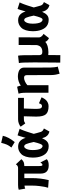

<svg xmlns="http://www.w3.org/2000/svg" viewBox="1048 -1862 1009 3145"><g transform="rotate(-90 1552.5 -289.5)"><path d="M371.6 -498Q388.2 -498 400.1 -503.4Q412.1 -508.8 418 -514.6Q423.8 -520.5 433.6 -533.7L517.6 -443.8Q491.2 -414.1 468.3 -405.5Q445.3 -397 405.3 -395.5V-149.4Q405.3 -98.6 422.4 -98.6Q433.6 -98.6 442.4 -106Q451.2 -113.3 462.9 -132.8L517.6 -28.3Q488.3 3.9 416.5 3.9Q281.7 3.9 281.7 -127.9V-395.5H207.5V-270.5Q207.5 -129.4 174.8 3.9L49.8 -5.9Q59.1 -41 64 -60.8Q68.8 -80.6 76.9 -144Q85 -207.5 85 -272.5V-392.1Q58.6 -392.1 35.2 -380.9L16.6 -487.3Q45.4 -498 95.2 -498Z M708.5 -607.4Q741.2 -647.9 755.6 -680.7Q770 -713.4 785.6 -774.4L900.9 -748Q880.9 -653.8 797.9 -552.7ZM932.6 -240.7Q937.5 -224.6 946 -189.5Q954.6 -154.3 963.4 -128.4Q970.2 -107.9 982.9 -96.2Q995.6 -84.5 1020.5 -74.7L970.7 15.6Q928.2 4.9 904.3 -19.8Q880.4 -44.4 872.1 -71.8Q865.2 -94.2 861.8 -105Q836.9 -48.8 806.9 -22.7Q776.9 3.4 730.5 3.4Q689.5 3.4 657 -11.2Q624.5 -25.9 603.8 -50.5Q583 -75.2 569.1 -109.1Q555.2 -143.1 549.3 -179.7Q543.5 -216.3 543.5 -257.3Q543.5 -321.8 558.8 -369.9Q574.2 -418 600.6 -444.8Q627 -471.7 657.2 -484.4Q687.5 -497.1 721.2 -497.1Q779.3 -497.1 814 -465.8Q848.6 -434.6 867.2 -374.5Q872.6 -391.6 879.9 -417.7Q887.2 -443.8 893.8 -465.1Q900.4 -486.3 908.2 -506.3L1015.6 -472.2Q1010.3 -461.9 1005.4 -451.2Q1000.5 -440.4 995.1 -427Q989.7 -413.6 985.8 -403.6Q981.9 -393.6 976.3 -377Q970.7 -360.4 967.5 -351.3Q964.4 -342.3 958.3 -323Q952.1 -303.7 950 -296.4Q947.8 -289.1 940.9 -267.6Q934.1 -246.1 932.6 -240.7ZM667 -255.9Q667 -211.9 673.3 -179.7Q679.7 -147.5 687.5 -132.3Q695.3 -117.2 706.1 -108.4Q716.8 -99.6 721.7 -98.4Q726.6 -97.2 730.5 -97.2H734.4Q752.4 -97.2 767.6 -134.3Q782.7 -171.4 799.3 -241.7Q780.8 -328.6 765.9 -363.3Q751 -397.9 726.1 -397.9Q704.6 -397.9 685.8 -361.3Q667 -324.7 667 -255.9Z M1313.5 -498H1373Q1373 -498 1440.9 -498H1512.7H1521.5V-401.9L1373 -402.8H1347.7Q1345.2 -345.2 1343.5 -286.9Q1341.8 -228.5 1341.3 -214.8V-195.3Q1341.3 -167 1345 -148.2Q1348.6 -129.4 1355.5 -120.8Q1362.3 -112.3 1368.9 -109.1Q1375.5 -106 1384.3 -106Q1404.3 -106 1413.6 -116Q1422.9 -126 1433.6 -155.8L1530.3 -113.8Q1526.4 -102.5 1520.8 -91.1Q1515.1 -79.6 1502.7 -61.8Q1490.2 -43.9 1475.1 -31Q1460 -18.1 1436.3 -8.3Q1412.6 1.5 1385.3 1.5Q1290 1.5 1252.7 -42.7Q1215.3 -86.9 1215.3 -193.8V-214.8Q1216.3 -239.7 1217.5 -297.6Q1218.8 -355.5 1220.2 -403.3L1169.9 -402.3Q1146.5 -401.9 1135.3 -397.7Q1124 -393.6 1103 -380.4L1049.8 -455.6Q1069.3 -473.1 1101.8 -485.4Q1134.3 -497.6 1167.5 -497.6Z M2018.1 -144.5 2018.6 29.8Q2018.6 56.2 2023.2 95.9Q2027.8 135.7 2034.2 152.3L1918 182.6Q1916 175.3 1910.9 155Q1905.8 134.8 1903.1 122.3Q1900.4 109.9 1897.7 85.4Q1895 61 1895 33.2V-102.5L1894.5 -350.1Q1894.5 -377.4 1884.3 -388.7Q1874 -399.9 1849.6 -399.9Q1825.2 -399.9 1792 -385.5Q1758.8 -371.1 1729 -345.2L1729.5 0H1606.4V-344.7Q1606.4 -387.2 1604.7 -412.4Q1603 -437.5 1600.6 -449.7Q1598.1 -461.9 1590.8 -490.2L1704.1 -513.7Q1719.2 -477.5 1722.7 -452.6Q1744.1 -471.7 1786.1 -486.3Q1828.1 -501 1867.2 -501Q1898.9 -501 1924.8 -495.8Q1950.7 -490.7 1972.4 -479.5Q1994.1 -468.3 2006.1 -447.3Q2018.1 -426.3 2018.1 -397.5Z M2223.6 -3.9 2221.7 194.3 2099.6 192.9 2102.1 -111.8Q2102.1 -130.9 2102.3 -176.3Q2102.5 -221.7 2102.5 -246.1Q2102.5 -452.1 2091.8 -484.4L2212.9 -498Q2215.8 -484.9 2217.8 -463.1Q2219.7 -441.4 2220.5 -404.1Q2221.2 -366.7 2221.2 -335.7Q2221.2 -304.7 2221.4 -244.4Q2221.7 -184.1 2221.7 -145.5Q2226.1 -119.6 2237.3 -110.1Q2248.5 -100.6 2278.3 -100.6Q2305.7 -100.6 2326.7 -109.4Q2347.7 -118.2 2358.6 -130.1Q2369.6 -142.1 2376.5 -157.7Q2383.3 -173.3 2385.3 -184.1Q2387.2 -194.8 2387.2 -204.1L2387.7 -488.3H2513.2L2512.7 -149.4Q2513.2 -131.3 2531.7 -110.4Q2550.3 -89.4 2570.3 -81.1L2500.5 8.3Q2455.6 -12.2 2438.5 -52.7Q2390.1 -3.4 2271.5 -1H2267.1Q2245.6 -1 2223.6 -3.9Z M3002.9 -240.7Q3007.8 -224.6 3016.4 -189.5Q3024.9 -154.3 3033.7 -128.4Q3040.5 -107.9 3053.2 -96.2Q3065.9 -84.5 3090.8 -74.7L3041 15.6Q2998.5 4.9 2974.6 -19.8Q2950.7 -44.4 2942.4 -71.8Q2935.5 -94.2 2932.1 -105Q2907.2 -48.8 2877.2 -22.7Q2847.2 3.4 2800.8 3.4Q2759.8 3.4 2727.3 -11.2Q2694.8 -25.9 2674.1 -50.5Q2653.3 -75.2 2639.4 -109.1Q2625.5 -143.1 2619.6 -179.7Q2613.8 -216.3 2613.8 -257.3Q2613.8 -321.8 2629.2 -369.9Q2644.5 -418 2670.9 -444.8Q2697.3 -471.7 2727.5 -484.4Q2757.8 -497.1 2791.5 -497.1Q2849.6 -497.1 2884.3 -465.8Q2918.9 -434.6 2937.5 -374.5Q2942.9 -391.6 2950.2 -417.7Q2957.5 -443.8 2964.1 -465.1Q2970.7 -486.3 2978.5 -506.3L3085.9 -472.2Q3080.6 -461.9 3075.7 -451.2Q3070.8 -440.4 3065.4 -427Q3060.1 -413.6 3056.2 -403.6Q3052.2 -393.6 3046.6 -377Q3041 -360.4 3037.8 -351.3Q3034.7 -342.3 3028.6 -323Q3022.5 -303.7 3020.3 -296.4Q3018.1 -289.1 3011.2 -267.6Q3004.4 -246.1 3002.9 -240.7ZM2737.3 -255.9Q2737.3 -211.9 2743.7 -179.7Q2750 -147.5 2757.8 -132.3Q2765.6 -117.2 2776.4 -108.4Q2787.1 -99.6 2792 -98.4Q2796.9 -97.2 2800.8 -97.2H2804.7Q2822.8 -97.2 2837.9 -134.3Q2853 -171.4 2869.6 -241.7Q2851.1 -328.6 2836.2 -363.3Q2821.3 -397.9 2796.4 -397.9Q2774.9 -397.9 2756.1 -361.3Q2737.3 -324.7 2737.3 -255.9Z"/></g></svg>

Font: Fantasque Sans Mono
Style: Bold
Weight: 700
Monospace: yes
Designer: Jany Belluz
Version: Version 1.8.0 ; ttfautohint (v1.8.2)